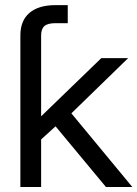

<svg xmlns="http://www.w3.org/2000/svg" viewBox="-20 -748 549 768"><path d="M139.2 -283.7H145.5L385.3 -515.6H492.7L241.7 -271.5H233.9L139.2 -185.5ZM61.5 -515.6H144.5V0H61.5ZM193.8 -252.9 252.4 -310.5 509.3 0H403.8ZM61.5 -606.4Q61.5 -665.5 97.9 -696.5Q134.3 -727.5 202.1 -727.5H251V-655.3H202.1Q170.9 -655.3 157.7 -643.8Q144.5 -632.3 144.5 -606.4V-414.1H61.5Z"/></svg>

Font: Intratopia Thin
Style: Regular
Weight: 100
Designer: Rasmus Andersson
Foundry: rsms
Version: Version 3.000;Glyphs 3.2.3 (3260)